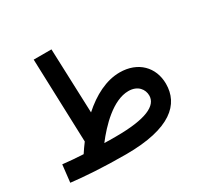

<svg xmlns="http://www.w3.org/2000/svg" viewBox="-157 -909 1136 1105"><g transform="rotate(-30 411.5 -356.0)"><path d="M380 13C677 13 782 -89 782 -224C782 -335 704 -414 583 -414C493 -414 404 -367 326 -297L310 -725H192L211 -170C196 -150 182 -130 169 -110C123 -112 79 -116 33 -121L20 -6C104 4 231 13 380 13ZM573 -296C636 -296 665 -254 665 -214C665 -147 582 -105 380 -105C353 -105 328 -105 304 -106C366 -187 470 -296 573 -296Z"/></g></svg>

Font: Noto Sans Arabic UI SmBd
Style: Regular
Weight: 600
Designer: Monotype Design Team, Nadine Chahine and Nizar Qandah
Foundry: Monotype Imaging Inc.
Version: Version 2.010